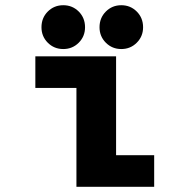

<svg xmlns="http://www.w3.org/2000/svg" viewBox="-20 -716 750 736"><path d="M425 -121H571V0H273V-379H115.5V-500H425ZM222.5 -528Q187.5 -528 163.2 -552.2Q139 -576.5 139 -611.5Q139 -647.5 163.2 -671.8Q187.5 -696 222.5 -696Q257.5 -696 281.8 -671.8Q306 -647.5 306 -611.5Q306 -576.5 281.8 -552.2Q257.5 -528 222.5 -528ZM445 -528Q410 -528 385.8 -552.2Q361.5 -576.5 361.5 -611.5Q361.5 -647.5 385.8 -671.8Q410 -696 445 -696Q480 -696 504.2 -671.8Q528.5 -647.5 528.5 -611.5Q528.5 -576.5 504.2 -552.2Q480 -528 445 -528Z"/></svg>

Font: League Mono
Style: Bold
Weight: 700
Width: 6
Designer: Tyler Finck
Foundry: The League of Moveable Type / Tyler Finck
Version: Version 2.300;RELEASE